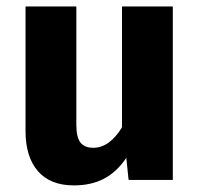

<svg xmlns="http://www.w3.org/2000/svg" viewBox="-20 -551 612 588"><path d="M509.2 -531.2V0H373.8L366.8 -67.6Q338 -24.6 298.7 -3.9Q259.4 16.8 206.4 16.8Q133.8 16.8 96 -27Q58.2 -70.8 58.2 -149.6V-531.2H213.8V-169.2Q213.8 -130.2 226.5 -114.3Q239.2 -98.4 266 -98.4Q290.8 -98.4 313.1 -114.6Q335.4 -130.8 353.6 -161.2V-531.2Z"/></svg>

Font: Firava
Style: Regular
Weight: 400
Designer: Carrois Corporate & Edenspiekermann AG
Foundry: Greg Finn Gibson
Version: Version 5.000